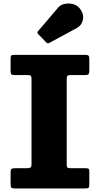

<svg xmlns="http://www.w3.org/2000/svg" viewBox="-20 -1058 561 1078"><path d="M354.5 -612.5V-135.5Q354.5 -120.5 359.2 -117Q364 -113.5 379 -113.5H461Q472 -113.5 476.8 -110.8Q481.5 -108 481.5 -97V-22.5Q481.5 -8 477.2 -4Q473 0 458 0H63Q47.5 0 43.5 -4.8Q39.5 -9.5 39.5 -25V-92Q39.5 -106.5 45 -110Q50.5 -113.5 66 -113.5H130.5Q144.5 -113.5 150.8 -117.5Q157 -121.5 157 -137.5V-612Q157 -626.5 154 -631.5Q151 -636.5 136.5 -636.5H63.5Q49.5 -636.5 44.5 -640.2Q39.5 -644 39.5 -658V-725.5Q39.5 -741.5 43 -745.8Q46.5 -750 62 -750H457Q473 -750 477.2 -745.2Q481.5 -740.5 481.5 -725V-662Q481.5 -645 476.5 -640.8Q471.5 -636.5 456.5 -636.5H377.5Q362.5 -636.5 358.5 -632Q354.5 -627.5 354.5 -612.5ZM240 -819.5 194.5 -866.5Q186 -875.5 194.5 -884L306.5 -1015.5Q319.5 -1031 342.8 -1036Q366 -1041 389.8 -1035Q413.5 -1029 427.5 -1011Q452.5 -979 445.5 -947Q438.5 -915 410.5 -900L256.5 -817Q247.5 -811.5 240 -819.5Z"/></svg>

Font: Besley* Heavy
Style: Regular
Weight: 800
Designer: Owen Earl
Foundry: indestructible type*
Version: Version 3.000; ttfautohint (v1.8.3)